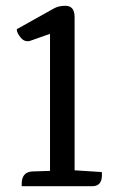

<svg xmlns="http://www.w3.org/2000/svg" viewBox="-20 -644 411 664"><path d="M299 0H55V-8Q55 -48 90 -51L153 -53V-527L85 -503Q66 -497 52 -513.5Q38 -530 38 -543L165 -614Q182 -624 206 -624Q238 -624 238 -585V-55L332 -49Q337 0 299 0Z"/></svg>

Font: Karma Medium
Style: Regular
Weight: 500
Designer: Joana Correia
Foundry: Indian Type Foundry
Version: Version 1.202;PS 1.0;hotconv 1.0.78;makeotf.lib2.5.61930; tt